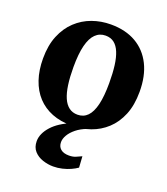

<svg xmlns="http://www.w3.org/2000/svg" viewBox="-147 -671 892 1023"><g transform="rotate(20 299.0 -160.0)"><path d="M27 -274Q27 -348.5 49.8 -403.5Q72.5 -458.5 111.5 -495Q150.5 -531.5 200.5 -549.5Q250.5 -567.5 306 -567.5Q389.5 -567.5 448.8 -533.2Q508 -499 539.8 -435.2Q571.5 -371.5 571.5 -282.5Q571.5 -206.5 548.8 -151.2Q526 -96 487 -60Q448 -24 397.8 -6.5Q347.5 11 292 11Q229.5 11 180.5 -8.2Q131.5 -27.5 97.2 -64.5Q63 -101.5 45 -154.5Q27 -207.5 27 -274ZM301.5 -54.5Q335.5 -54.5 358 -77.5Q380.5 -100.5 392 -148.2Q403.5 -196 403.5 -270.5Q403.5 -326.5 398 -369.5Q392.5 -412.5 380.2 -442Q368 -471.5 348.2 -486.8Q328.5 -502 299.5 -502Q266 -502 242.5 -479Q219 -456 207 -408.5Q195 -361 195 -285.5Q195 -230 201 -186.8Q207 -143.5 219.8 -114.2Q232.5 -85 252.8 -69.8Q273 -54.5 301.5 -54.5ZM274 249Q244 249 214.5 239.2Q185 229.5 165.5 208Q146 186.5 146 151.5Q146 130 155.8 108.5Q165.5 87 184 66.5Q202.5 46 229 28.8Q255.5 11.5 289 -1L323 -5L376.5 -1Q342 12 318 31.5Q294 51 281.8 72Q269.5 93 269.5 112.5Q269.5 137.5 286 151.5Q302.5 165.5 333 165.5Q355 165.5 370.8 158.8Q386.5 152 402.5 144.5L406.5 207.5Q392 218 371 227.5Q350 237 325 243Q300 249 274 249Z"/></g></svg>

Font: Merriweather 24pt ExtraBold
Style: Regular
Weight: 800
Version: Version 2.100